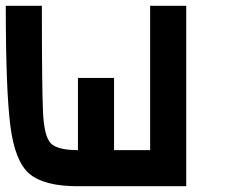

<svg xmlns="http://www.w3.org/2000/svg" viewBox="-20 -645 790 665"><path d="M500 -625H625V0H250Q132.8 0 82 -43Q31.2 -85.9 15.6 -210.9Q0 -335.9 0 -625H125Q125 -343.8 128.9 -257.8Q132.8 -171.9 156.2 -148.4Q179.7 -125 250 -125V-375H375V-125H500Z"/></svg>

Font: CraftyPE
Style: Regular
Weight: 400
Designer: Erek Butcher
Foundry: Haunted Coop
Version: Version 0.018;April 4, 2024;FontCreator 15.0.0.2962 64-bit